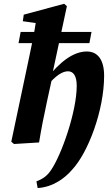

<svg xmlns="http://www.w3.org/2000/svg" viewBox="-20 -739 560 996"><path d="M52.8 8 182.7 0C194.5 -72.2 205.7 -129.2 224.3 -215.1L251.2 -338.3L251.3 -353.9L327 -707L312.7 -719.4L103.2 -662.9L98.4 -628.8L225.5 -611.4L168.1 -638.8C158.1 -567.7 143 -495.8 127.5 -424.6L38.5 -3.6L52.8 8ZM76.2 -515.2H443.8L454.7 -573.2H87.1L76.2 -515.2ZM175.4 236.5C252.7 231.9 315.3 187.3 355.1 140.3C435.6 54.2 520.1 -163.7 520.1 -346.3C520.1 -430.1 485.9 -471.9 430.3 -471.9C359.8 -471.9 289.6 -417.2 221.2 -330L222.6 -291.7C269.9 -348.5 304.6 -369.2 332.7 -369.2C360 -369.2 378 -346.3 378 -293.9C378 -159.5 298 67.3 243.9 144.5C222.9 175.8 199.8 189.8 168.9 202L175.4 236.5Z"/></svg>

Font: Source Serif Variable
Style: Italic
Weight: 389
Italic angle: -12°
Designer: Frank Grießhammer
Foundry: Adobe Systems Incorporated
Version: Version 3.001;hotconv 1.0.111;makeotfexe 2.5.65597